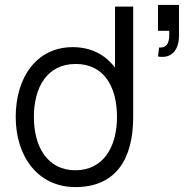

<svg xmlns="http://www.w3.org/2000/svg" viewBox="-20 -747 758 782"><path d="M287 15C451 15 522.5 -98 522.5 -270.5V-720H448.5V-471C410 -523.5 351.5 -555 276.5 -555C128.5 -555 44 -431.5 44 -270.5C44 -108.5 135.5 15 287 15ZM118 -270.5C118 -392.5 172.5 -486.5 288.5 -486.5C401 -486.5 456.5 -397.5 456.5 -270.5C456.5 -147.5 400 -53.5 287 -53.5C174.5 -53.5 118 -147.5 118 -270.5ZM623.5 -517C675.5 -507 709 -540 709 -601.5V-727H623.5V-621.5H669C671 -584 667.5 -551 628 -553.5Z"/></svg>

Font: Eudonet
Style: Regular
Weight: 400
Designer: Mikhail Sharanda
Foundry: Mikhail Sharanda
Version: Version 4.503;Glyphs 3.1.2 (3151)